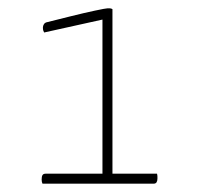

<svg xmlns="http://www.w3.org/2000/svg" viewBox="-20 -730 478 461"><path d="M82 -289Q81 -291 80.5 -293.5Q80 -296 80 -299Q80 -306 82 -309.5Q84 -313 90 -313H226V-683L86 -652Q85 -654 84 -656.5Q83 -659 83 -664Q83 -668 85.5 -672Q88 -676 94 -677Q118 -683 150 -691Q182 -699 208 -704.5Q234 -710 238 -710Q240 -710 243.5 -710Q247 -710 250 -708V-313H357Q358 -309 358 -306Q358 -303 358 -301Q358 -296 356 -292.5Q354 -289 349 -289Z"/></svg>

Font: Yanone Kaffeesatz ExtraLight
Style: Regular
Weight: 200
Designer: Yanone (Cyrillic: Daniel Pouzeot, Huerta Tipografica, and Cyreal)
Foundry: Yanone
Version: Version 2.003